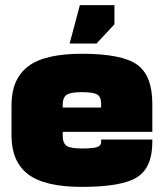

<svg xmlns="http://www.w3.org/2000/svg" viewBox="-20 -720 640 750"><path d="M575 -165V-175H375V-165Q375 -151 359.5 -145.5Q344 -140 300 -140Q255 -140 240 -150.5Q225 -161 225 -190V-250H25V-190Q25 -89 89.5 -39.5Q154 10 300 10Q457 10 516 -28Q575 -66 575 -165ZM575 -315Q575 -425 515.5 -467.5Q456 -510 300 -510Q154 -510 89.5 -460.5Q25 -411 25 -310V-250H225V-310Q225 -339 240 -349.5Q255 -360 300 -360Q345 -360 360 -350.5Q375 -341 375 -315V-295H575ZM100 -205H575V-300H100ZM252 -550H357L427 -625V-700H292Z"/></svg>

Font: Millimetre
Style: Extrablack
Weight: 900
Designer: Jérémy Landes
Version: Version 1.0